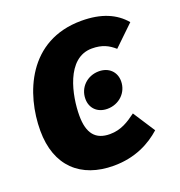

<svg xmlns="http://www.w3.org/2000/svg" viewBox="-132 -828 898 959"><g transform="rotate(-20 316.5 -348.0)"><path d="M405 -716C122 -716 25 -464 25 -270C25 -81 137 20 311 20C426 20 508 -25 565 -76L489 -193C447 -162 406 -135 347 -135C271 -135 234 -179 234 -274C234 -377 270 -568 407 -568C463 -568 495 -550 526 -523L633 -626C584 -684 511 -716 405 -716ZM378 -258C440 -258 489 -304 489 -365C489 -414 454 -449 401 -449C339 -449 291 -403 291 -342C291 -293 325 -258 378 -258Z"/></g></svg>

Font: Fira Sans Heavy
Style: Italic
Weight: 900
Italic angle: -8°
Designer: bBox Type GmbH & Carrois Corporate GbR & Edenspiekermann AG
Foundry: bBox Type GmbH & Carrois Corporate GbR & Edenspiekermann AG
Version: Version 4.301;PS 004.301;hotconv 1.0.88;makeotf.lib2.5.64775